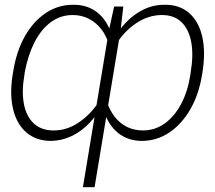

<svg xmlns="http://www.w3.org/2000/svg" viewBox="-20 -573 893 796"><path d="M323.7 203.1 431.6 -447.3 453.1 -545.9H491.2L480 -447.8L372.1 203.1ZM32.2 -261.2 34.2 -273.4Q47.4 -359.4 83 -422.4Q118.7 -485.4 170.4 -519.5Q222.2 -553.7 283.2 -553.2Q329.1 -553.7 363.8 -534.4Q398.4 -515.1 420.9 -478.8Q443.4 -442.4 451.2 -391.6L411.6 -151.4Q386.7 -100.6 352.3 -64.5Q317.9 -28.3 276.9 -8.8Q235.8 10.7 189.9 11.2Q129.9 10.7 89.8 -23.4Q49.8 -57.6 34.7 -118.9Q19.5 -180.2 32.2 -261.2ZM82.5 -272.9 81.1 -261.7Q69.3 -194.3 79.1 -142.3Q88.9 -90.3 120.1 -61.3Q151.4 -32.2 202.1 -32.2Q257.3 -31.7 307.1 -65.7Q356.9 -99.6 391.1 -153.3L430.7 -389.6Q420.9 -425.3 399.7 -452.4Q378.4 -479.5 348.4 -495.1Q318.4 -510.7 281.7 -510.7Q230.5 -510.7 190.2 -480.7Q149.9 -450.7 122.8 -397.2Q95.7 -343.8 82.5 -272.9ZM819.3 -272.9 817.4 -261.2Q804.2 -180.7 768.6 -119.1Q732.9 -57.6 681.6 -23.4Q630.4 10.7 568.8 11.2Q534.7 11.2 506.8 0Q479 -11.2 457.8 -32.2Q436.5 -53.2 422.4 -83.3Q408.2 -113.3 401.4 -151.4L440.9 -391.6Q466.3 -441.9 500.7 -478.3Q535.2 -514.6 576.4 -534.2Q617.7 -553.7 663.6 -553.2Q724.6 -553.7 764.2 -519Q803.7 -484.4 818.4 -421.4Q833 -358.4 819.3 -272.9ZM769 -261.2 770.5 -272.9Q782.7 -344.2 772.9 -397.7Q763.2 -451.2 732.7 -481Q702.1 -510.7 651.4 -510.7Q595.2 -510.7 544.4 -476.6Q493.7 -442.4 461.9 -389.6L422.4 -153.3Q433.6 -117.7 454.6 -90.1Q475.6 -62.5 505.4 -47.4Q535.2 -32.2 572.3 -32.2Q622.6 -32.2 663.1 -61.3Q703.6 -90.3 731 -142.1Q758.3 -193.8 769 -261.2Z"/></svg>

Font: Inter 20pt ExtraLight
Style: Italic
Weight: 250
Italic angle: -9.3988°
Version: Version 4.001;git-66647c0bb